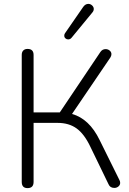

<svg xmlns="http://www.w3.org/2000/svg" viewBox="-20 -963 666 989"><path d="M92 -26V-680Q92 -695 100 -703Q108 -711 122 -711Q153 -711 153 -680V-384H288L497 -695Q507 -710 524 -710Q536 -710 545 -702.5Q554 -695 554 -684Q554 -675 548 -666L351 -376Q440 -351 493 -242L595 -36Q599 -29 599 -21Q599 -10 590 -2.5Q581 5 569 5Q547 5 539 -14L445 -208Q414 -273 374.5 -301.5Q335 -330 277 -330H153V-26Q153 6 122 6Q92 6 92 -26ZM331 -760Q323 -760 317 -765.5Q311 -771 311 -779Q311 -787 315 -792L409 -928Q420 -943 435 -943Q446 -943 454.5 -935Q463 -927 463 -917Q463 -907 456 -899L349 -769Q342 -760 331 -760Z"/></svg>

Font: SN Pro Light
Style: Regular
Weight: 300
Designer: Tobias Whetton
Foundry: Supernotes
Version: Version 1.002